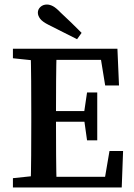

<svg xmlns="http://www.w3.org/2000/svg" viewBox="-20 -827 592 847"><path d="M37 0V-41L161 -54H173V0ZM115 0Q117 -69 117.5 -140.5Q118 -212 118 -285V-326Q118 -397 117.5 -468.5Q117 -540 115 -612H230Q228 -542 227.5 -470.5Q227 -399 227 -326V-293Q227 -216 227.5 -143.5Q228 -71 230 0ZM173 0V-47H471L439 -20L463 -161H523L517 0ZM173 -290V-337H378V-290ZM364 -208 350 -308V-324L364 -419H409V-208ZM37 -570V-612H173V-557H161ZM444 -450 421 -591 453 -563H173V-612H498L505 -450ZM340 -682 320 -654Q289 -670 257.5 -685.5Q226 -701 195 -717Q167 -731 157 -744.5Q147 -758 147 -771Q147 -786 158.5 -796.5Q170 -807 187 -807Q200 -807 214 -799.5Q228 -792 248 -771Q271 -750 294 -727.5Q317 -705 340 -682Z"/></svg>

Font: Lisu Bosa SemiBold
Style: Regular
Weight: 600
Designer: David Morse, Annie Olsen, Victor Gaultney, Frank Grießhammer (Latin)
Foundry: SIL International
Version: Version 2.000